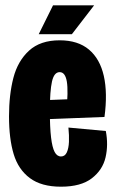

<svg xmlns="http://www.w3.org/2000/svg" viewBox="-20 -692 437 724"><path d="M14 -253Q14 -335 30.5 -398.5Q47 -462 89.5 -501Q132 -540 205 -540Q274 -540 315.5 -505Q357 -470 371.5 -405.5Q386 -341 374 -251L116 -241V-313L244 -318L230 -268Q238 -349 232 -384.5Q226 -420 205 -420Q184 -420 176 -384.5Q168 -349 168 -274Q168 -212 172.5 -174Q177 -136 186 -119Q195 -102 210 -102Q225 -102 232 -117.5Q239 -133 240 -157Q241 -181 238 -211L379 -198Q389 -146 378 -98.5Q367 -51 326 -19.5Q285 12 210 12Q136 12 92.5 -20.5Q49 -53 31.5 -111Q14 -169 14 -253ZM126 -563 180 -672H335L251 -563Z"/></svg>

Font: Bricolage Grotesque 96pt Condensed ExBd
Style: Regular
Weight: 800
Width: 3
Designer: Mathieu Triay
Foundry: Atelier Triay
Version: Version 1.001;Glyphs 3.2 (3207)